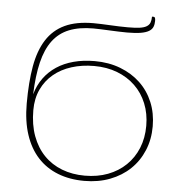

<svg xmlns="http://www.w3.org/2000/svg" viewBox="-53 -805 804 859"><g transform="rotate(5 348.5 -375.0)"><path d="M357 -18.5Q414 -18.5 460.8 -36.2Q507.5 -54 541.2 -86.5Q575 -119 593.5 -164.2Q612 -209.5 612 -264.5Q612 -319 593.5 -364.5Q575 -410 541.2 -442.5Q507.5 -475 460.8 -493Q414 -511 357 -511Q302 -511 255.5 -496.2Q209 -481.5 175 -453.2Q141 -425 121.8 -384Q102.5 -343 102.5 -290.5Q102.5 -225.5 121.2 -174.8Q140 -124 173.8 -89.2Q207.5 -54.5 254.2 -36.5Q301 -18.5 357 -18.5ZM602 -753.5Q606.5 -753.5 608.5 -749.5Q610.5 -745.5 610.5 -735.5Q610.5 -720.5 605.8 -708.8Q601 -697 587.8 -689Q574.5 -681 551 -677Q527.5 -673 490 -673Q472 -673 451.5 -673.8Q431 -674.5 410.8 -675.5Q390.5 -676.5 372 -677.2Q353.5 -678 338.5 -678Q275 -678 230 -660Q185 -642 156.2 -603.5Q127.5 -565 113 -505Q98.5 -445 95.5 -361Q107 -402 130.2 -434Q153.5 -466 186.8 -488Q220 -510 263.2 -521.5Q306.5 -533 357.5 -533Q420.5 -533 472.8 -513Q525 -493 562.5 -457.5Q600 -422 620.5 -372.8Q641 -323.5 641 -264.5Q641 -205.5 620.2 -156Q599.5 -106.5 562 -70.8Q524.5 -35 472.2 -15Q420 5 357 5Q291 5 238 -15.8Q185 -36.5 147.8 -77Q110.5 -117.5 90.5 -177.8Q70.5 -238 70.5 -317.5Q70.5 -413.5 83.2 -485.5Q96 -557.5 126.8 -605.5Q157.5 -653.5 208.8 -677.5Q260 -701.5 337 -701.5Q352 -701.5 371 -700.8Q390 -700 410.5 -699Q431 -698 452 -697.2Q473 -696.5 492 -696.5Q524 -696.5 544 -699.2Q564 -702 575.2 -708.8Q586.5 -715.5 590.8 -726.5Q595 -737.5 595 -753.5Z"/></g></svg>

Font: Lato 2
Style: Regular
Weight: 200
Designer: Lukasz Dziedzic with Adam Twardoch and Botio Nikoltchev
Foundry: tyPoland Lukasz Dziedzic
Version: Version 2.015; 2015-08-06; http://www.latofonts.com/